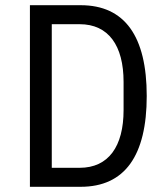

<svg xmlns="http://www.w3.org/2000/svg" viewBox="-20 -718 640 738"><path d="M95 0H290C460 0 544 -120 544 -349C544 -578 460 -698 290 -698H95ZM179 -73V-625H286C397 -625 455 -543 455 -403V-295C455 -155 397 -73 286 -73Z"/></svg>

Font: IBM Plex Mono
Style: Regular
Weight: 400
Monospace: yes
Designer: Mike Abbink, Paul van der Laan, Pieter van Rosmalen
Foundry: Bold Monday
Version: Version 2.004